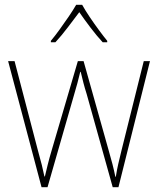

<svg xmlns="http://www.w3.org/2000/svg" viewBox="-20 -783 662 804"><path d="M343 -389Q335 -414 329.5 -435.5Q324 -457 318 -482H316Q310 -457 304 -434.5Q298 -412 291 -389L179 1H154L14 -527H41L138 -156Q149 -117 155 -92.5Q161 -68 166 -44H168Q173 -65 179.5 -92Q186 -119 198 -159L306 -527H330L434 -157Q444 -123 451 -95.5Q458 -68 463 -43H465Q470 -74 475 -95.5Q480 -117 489 -154L582 -527H608L476 1H452ZM324 -763Q336 -741 355.5 -712Q375 -683 395 -656Q415 -629 429 -612V-606H410Q385 -633 358.5 -668Q332 -703 312 -732Q291 -704 264 -668.5Q237 -633 212 -606H193V-612Q209 -631 229 -658.5Q249 -686 268 -714Q287 -742 299 -763Z"/></svg>

Font: Noto Sans Lao Looped SemiCondensed Thin
Style: Regular
Weight: 100
Width: 4
Designer: Mark Frömberg, Ben Mitchell
Foundry: The Fontpad Ltd
Version: Version 1.002; ttfautohint (v1.8.4.7-5d5b)